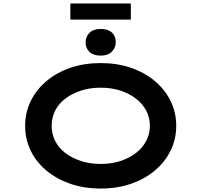

<svg xmlns="http://www.w3.org/2000/svg" viewBox="-20 -1078 1162 1108"><path d="M562 10Q465 10 385.5 -17.5Q306 -45 247 -94.5Q188 -144 156.5 -210Q125 -276 125 -352Q125 -428 157 -494Q189 -560 247.5 -609.5Q306 -659 385.5 -686.5Q465 -714 561 -714Q657 -714 736.5 -686.5Q816 -659 874.5 -609.5Q933 -560 965 -494Q997 -428 997 -352Q997 -276 965 -210Q933 -144 874.5 -94.5Q816 -45 736.5 -17.5Q657 10 562 10ZM561 -132Q624 -132 675.5 -149Q727 -166 765 -195.5Q803 -225 824 -265Q845 -305 845 -352Q845 -399 824 -439Q803 -479 765 -508.5Q727 -538 675.5 -555Q624 -572 561 -572Q499 -572 447 -555Q395 -538 356.5 -508.5Q318 -479 298 -439Q278 -399 278 -352Q278 -305 298 -265Q318 -225 356.5 -195.5Q395 -166 447 -149Q499 -132 561 -132ZM561 -757Q519 -757 496.5 -778Q474 -799 474 -834Q474 -866 496.5 -888.5Q519 -911 561 -911Q603 -911 625.5 -890.5Q648 -870 648 -834Q648 -803 625.5 -780Q603 -757 561 -757ZM386 -965V-1058H735V-965Z"/></svg>

Font: Lexend Zetta SemiBold
Style: Regular
Weight: 600
Designer: Bonnie Shaver-Troup, Thomas Jockin
Foundry: Lexend
Version: Version 1.007